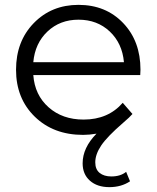

<svg xmlns="http://www.w3.org/2000/svg" viewBox="-20 -550 644 790"><path d="M558 -263Q558 -260 557.5 -252.5Q557 -245 557 -241H117Q123 -159 180 -108.5Q237 -58 324 -58Q425 -58 485 -127L525 -81Q515 -69 487 -45Q421 12 396.5 48.5Q372 85 372 118Q372 147 390 161.5Q408 176 438 176Q476 176 499 157L515 196Q479 220 430 220Q380 220 350 193.5Q320 167 320 122Q320 58 377 0Q347 5 322 5Q200 5 123 -70Q46 -145 46 -263Q46 -380 119 -455Q192 -530 303 -530Q415 -530 486.5 -455.5Q558 -381 558 -263ZM303 -469Q227 -469 175.5 -420.5Q124 -372 117 -294H490Q483 -372 431.5 -420.5Q380 -469 303 -469Z"/></svg>

Font: mBank
Style: Regular
Weight: 400
Designer: Julieta Ulanovsky
Foundry: Julieta Ulanovsky
Version: Version 7.200;PS 007.200;hotconv 1.0.88;makeotf.lib2.5.64775